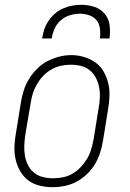

<svg xmlns="http://www.w3.org/2000/svg" viewBox="-20 -770 540 798"><path d="M198 8Q171 8 144.5 1.5Q118 -5 97.5 -20.5Q77 -36 64 -58.5Q51 -81 45 -107Q39 -133 40 -160.5Q41 -188 46 -215L67 -345Q71 -370 79 -395Q87 -420 101 -442.5Q115 -465 134.5 -484.5Q154 -504 177.5 -516Q201 -528 226 -534.5Q251 -541 277 -541Q304 -541 330 -533Q356 -525 377 -510Q398 -495 411 -472Q424 -449 430 -423.5Q436 -398 435 -370Q434 -342 429 -315L408 -185Q404 -160 396 -135Q388 -110 374.5 -87.5Q361 -65 341 -46Q321 -27 297.5 -14.5Q274 -2 248.5 3Q223 8 198 8ZM199 -29Q220 -29 241 -33Q262 -37 281 -48Q300 -59 315.5 -75.5Q331 -92 342 -110.5Q353 -129 359 -149.5Q365 -170 369 -191L390 -321Q394 -342 395 -364Q396 -386 392 -407Q388 -428 378.5 -446.5Q369 -465 353 -478Q337 -491 316.5 -496Q296 -501 274 -501Q253 -501 232.5 -496.5Q212 -492 193 -481Q174 -470 159 -454Q144 -438 133 -419Q122 -400 116 -380Q110 -360 107 -339L85 -209Q82 -188 81 -166Q80 -144 83.5 -123.5Q87 -103 96 -84.5Q105 -66 120.5 -53Q136 -40 157 -34.5Q178 -29 199 -29ZM155 -610Q158 -629 164 -647.5Q170 -666 181.5 -683Q193 -700 208.5 -713.5Q224 -727 242.5 -735Q261 -743 280 -746.5Q299 -750 318 -750Q346 -750 372 -741.5Q398 -733 415 -713Q432 -693 435.5 -665.5Q439 -638 435 -610H395Q398 -630 395.5 -650.5Q393 -671 381.5 -685.5Q370 -700 351 -706.5Q332 -713 312 -713Q291 -713 270 -706.5Q249 -700 232.5 -685.5Q216 -671 207 -651Q198 -631 195 -610Z"/></svg>

Font: Iosevka Slab Extralight
Style: Italic
Weight: 200
Italic angle: -9°
Monospace: yes
Designer: Belleve Invis
Foundry: Belleve Invis
Version: Version 11.1.1; ttfautohint (v1.8.3)